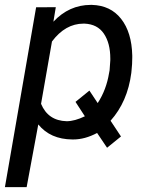

<svg xmlns="http://www.w3.org/2000/svg" viewBox="-40 -558 615 781"><path d="M495.1 -271.5C497.1 -288.6 498 -306.2 498 -324.2C498 -326.7 498 -329.6 498 -332C496.6 -395 481.4 -444.8 452.6 -481.4C423.8 -518.1 384.3 -536.6 334 -538.1C332.5 -538.1 330.6 -538.1 329.1 -538.1C270.5 -538.1 219.7 -515.1 177.2 -469.7L187 -528.8L106.9 -528.3L-20 203.1H68.4L115.7 -51.8C148.4 -11.7 194.3 8.8 254.4 9.3C255.4 9.3 256.8 9.3 257.8 9.3C289.6 9.3 321.8 0.5 355 -17.1L395.5 43L452.1 -2.9L409.7 -66.9C455.6 -118.2 483.9 -182.6 494.1 -261.2ZM403.8 -261.7C396.5 -215.8 380.9 -174.8 357.4 -138.7L323.7 -189.5L267.1 -143.6L305.2 -85C277.8 -71.8 252.9 -64.9 231 -64.9C180.7 -66.4 146 -89.8 127 -135.7L171.4 -389.2C207.5 -437.5 250.5 -461.9 299.8 -461.9C301.3 -461.9 302.2 -461.9 303.7 -461.9C338.4 -460.4 364.7 -447.3 382.3 -421.4C399.9 -395.5 408.7 -361.8 408.7 -319.8C408.7 -317.4 408.7 -315.4 408.7 -313L405.8 -272Z"/></svg>

Font: Roboto
Style: Italic
Weight: 400
Italic angle: -12°
Designer: Google
Version: Version 2.137; 2017